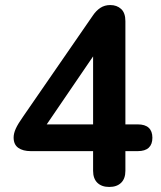

<svg xmlns="http://www.w3.org/2000/svg" viewBox="-20 -733 640 761"><path d="M413 8Q383 8 366 -8.5Q349 -25 349 -56V-134H102Q71 -134 52.5 -147Q34 -160 34 -188Q34 -204 42.5 -223Q51 -242 73 -273L347 -670Q361 -691 378 -702Q395 -713 417 -713Q443 -713 460 -697.5Q477 -682 477 -649V-240H526Q555 -240 569.5 -226.5Q584 -213 584 -187Q584 -161 569.5 -147.5Q555 -134 526 -134H477V-56Q477 -25 460 -8.5Q443 8 413 8ZM349 -240V-552H378L142 -206V-240Z"/></svg>

Font: zvoove
Style: Bold
Weight: 700
Designer: Vernon Adams (Nunito) & Andrew Paglinawan (Quicksand)
Foundry: zvoove
Version: Version 3.006